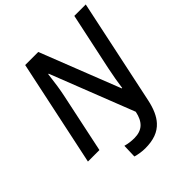

<svg xmlns="http://www.w3.org/2000/svg" viewBox="-244 -866 1217 1217"><g transform="rotate(-45 364.5 -258.0)"><path d="M265.1 185.5 268.1 92.8Q306.6 103.5 347.2 103.5Q399.9 103.5 430.2 75.7Q460.4 47.9 471.7 -8.8L252 -569.8H248Q235.4 -463.4 222.7 -404.3L137.2 0H34.2L185.5 -713.9H302.7L513.7 -176.3H517.6Q525.9 -240.7 543.9 -328.1L626 -713.9H728.5L578.6 -4.9Q558.6 89.8 515.1 137.2Q486.8 168.5 446.3 183.3Q405.8 198.2 350.6 198.2Q330.1 198.2 306.2 194.6Q282.2 190.9 265.1 185.5Z"/></g></svg>

Font: Viking Open Sans Light
Style: Bold Italic
Weight: 600
Italic angle: -12°
Foundry: Ascender Corporation
Version: Version 2.000